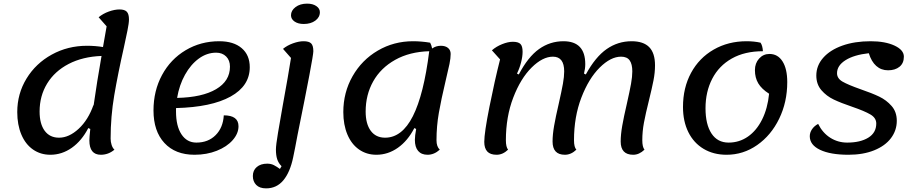

<svg xmlns="http://www.w3.org/2000/svg" viewBox="-20 -827 5042 1057"><path d="M610 -3Q577 25 535 25Q472 25 472 -54Q472 -70 477 -117L466 -122Q430 -52 375.5 -13.5Q321 25 257 25Q203 25 161.5 -4Q120 -33 97.5 -86.5Q75 -140 75 -210Q75 -311 126 -394.5Q177 -478 265 -526.5Q353 -575 459 -575Q505 -575 547 -568L567 -682L523 -732Q547 -752 579 -763.5Q611 -775 638 -775Q666 -775 678 -762.5Q690 -750 690 -720Q690 -700 681.5 -658Q673 -616 662 -566Q629 -420 609 -302.5Q589 -185 589 -64Q589 -46 594.5 -29Q600 -12 610 -3ZM539 -519Q435 -515 358 -475Q281 -435 239.5 -367Q198 -299 198 -213Q198 -145 226 -107Q254 -69 305 -69Q360 -69 413 -118Q466 -167 495 -250V-244Q514 -378 539 -519Z M949 -232V-213Q949 -133 979 -87.5Q1009 -42 1061 -42Q1126 -42 1167 -83Q1208 -124 1212 -192Q1293 -192 1293 -132Q1293 -92 1261 -55.5Q1229 -19 1173.5 3Q1118 25 1051 25Q945 25 885 -40Q825 -105 825 -219Q825 -327 872 -414Q919 -501 1002 -550.5Q1085 -600 1187 -600Q1266 -600 1310.5 -562Q1355 -524 1355 -457Q1355 -354 1249.5 -295.5Q1144 -237 949 -232ZM955 -288Q1093 -291 1169.5 -336Q1246 -381 1246 -460Q1246 -495 1225 -516Q1204 -537 1170 -537Q1119 -537 1074.5 -504.5Q1030 -472 998.5 -415.5Q967 -359 955 -288Z M1582 -743Q1582 -769 1607 -788Q1632 -807 1671 -807Q1702 -807 1721.5 -793.5Q1741 -780 1741 -760Q1741 -732 1716 -713.5Q1691 -695 1652 -695Q1621 -695 1601.5 -708.5Q1582 -722 1582 -743ZM1372 142Q1372 111 1393.5 92.5Q1415 74 1451 74Q1472 74 1487.5 82Q1503 90 1521 103L1530 88Q1513 71 1506 49.5Q1499 28 1499 -4Q1499 -28 1510.5 -96Q1522 -164 1536 -243Q1568 -418 1582 -508L1538 -558Q1561 -577 1593 -588.5Q1625 -600 1651 -600Q1681 -600 1693 -588Q1705 -576 1705 -545Q1705 -512 1618 -84Q1611 -46 1605 -15.5Q1599 15 1594 39Q1577 121 1540 165.5Q1503 210 1445 210Q1409 210 1390.5 191Q1372 172 1372 142Z M2401 -3Q2370 25 2334 25Q2300 25 2282 4Q2264 -17 2264 -57Q2264 -79 2271 -117L2261 -122Q2225 -52 2170.5 -13.5Q2116 25 2052 25Q1998 25 1956.5 -4Q1915 -33 1892.5 -86.5Q1870 -140 1870 -210Q1870 -318 1921 -407.5Q1972 -497 2060 -548.5Q2148 -600 2254 -600Q2300 -600 2348 -592Q2355 -580 2359 -560Q2380 -575 2407 -575Q2432 -575 2446.5 -563Q2461 -551 2461 -530Q2461 -507 2454.5 -475Q2448 -443 2433 -381Q2409 -280 2396 -206Q2383 -132 2383 -55Q2383 -20 2401 -3ZM2343 -545Q2235 -542 2155.5 -497.5Q2076 -453 2034.5 -379Q1993 -305 1993 -213Q1993 -145 2021 -107Q2049 -69 2100 -69Q2193 -69 2253 -187.5Q2313 -306 2343 -545Z M2646 -46Q2646 -96 2674.5 -239Q2703 -382 2733 -500L2688 -550Q2712 -571 2744.5 -584Q2777 -597 2803 -597Q2833 -597 2845 -585Q2857 -573 2857 -542Q2857 -516 2848.5 -483Q2840 -450 2826 -422L2836 -417Q2887 -514 2947.5 -557Q3008 -600 3082 -600Q3202 -600 3202 -474Q3202 -449 3195 -422L3205 -417Q3258 -514 3320 -557Q3382 -600 3457 -600Q3522 -600 3554 -567.5Q3586 -535 3586 -467Q3586 -427 3577.5 -384Q3569 -341 3553 -276Q3534 -200 3525 -151.5Q3516 -103 3516 -55Q3516 -18 3528 -3Q3499 25 3466 25Q3397 25 3397 -48Q3397 -86 3405.5 -134.5Q3414 -183 3431 -256Q3447 -327 3454 -366Q3461 -405 3461 -434Q3461 -474 3446.5 -494.5Q3432 -515 3399 -515Q3342 -515 3281.5 -455Q3221 -395 3180.5 -289.5Q3140 -184 3140 -55Q3140 -17 3153 -3Q3124 25 3090 25Q3022 25 3022 -48Q3022 -86 3030.5 -134.5Q3039 -183 3056 -256Q3072 -327 3079 -366Q3086 -405 3086 -434Q3086 -515 3024 -515Q2967 -515 2906.5 -455Q2846 -395 2805.5 -289.5Q2765 -184 2765 -55Q2765 -18 2777 -3Q2748 25 2714 25Q2679 25 2662.5 7Q2646 -11 2646 -46Z M3740 -238Q3740 -344 3784.5 -426Q3829 -508 3909 -554Q3989 -600 4090 -600Q4132 -600 4167 -592Q4178 -576 4180 -545Q4080 -545 4009 -505Q3938 -465 3901 -393.5Q3864 -322 3864 -231Q3864 -142 3897 -92Q3930 -42 3991 -42Q4050 -42 4097.5 -75Q4145 -108 4175.5 -169Q4206 -230 4214 -311Q4173 -337 4154.5 -368Q4136 -399 4136 -441Q4136 -479 4159 -504.5Q4182 -530 4216 -530Q4262 -530 4288 -489Q4314 -448 4314 -375Q4314 -265 4269.5 -173.5Q4225 -82 4148.5 -28.5Q4072 25 3980 25Q3908 25 3853.5 -7.5Q3799 -40 3769.5 -99.5Q3740 -159 3740 -238Z M4438 -77Q4438 -97 4450 -115Q4462 -133 4484 -145Q4509 -95 4551 -68.5Q4593 -42 4644 -42Q4716 -42 4760 -69Q4804 -96 4804 -147Q4804 -178 4771.5 -197Q4739 -216 4672 -239Q4610 -260 4570 -279Q4530 -298 4502 -330.5Q4474 -363 4474 -411Q4474 -466 4512 -509Q4550 -552 4617.5 -576Q4685 -600 4773 -600Q4853 -600 4904.5 -576Q4956 -552 4956 -515Q4956 -479 4932 -459.5Q4908 -440 4869 -440Q4831 -440 4804 -464Q4777 -488 4763 -534Q4681 -525 4634.5 -495.5Q4588 -466 4588 -424Q4588 -395 4618.5 -377.5Q4649 -360 4717 -336Q4781 -314 4820.5 -295Q4860 -276 4888.5 -243.5Q4917 -211 4917 -162Q4917 -109 4885 -66.5Q4853 -24 4792.5 0.5Q4732 25 4651 25Q4552 25 4495 -2Q4438 -29 4438 -77Z"/></svg>

Font: Lemonada
Style: Regular
Weight: 400
Designer: Mohamed Gaber (Arabic) Eduardo Tunni (Latin)
Foundry: Kief Type Foundry
Version: Version 3.006